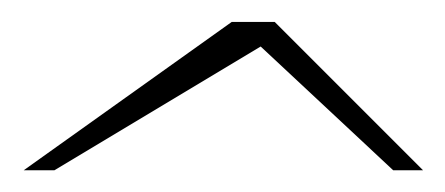

<svg xmlns="http://www.w3.org/2000/svg" viewBox="-20 -512 406 175"><path d="M365.6 -356.8H338.4L217.6 -469.6L29.6 -356.8H1.6L191.2 -492H230.4Z"/></svg>

Font: Euphoria Script
Style: Regular
Weight: 400
Designer: Sabrina Mariela Lopez
Foundry: Sabrina Mariela Lopez
Version: Version 1.002